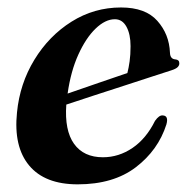

<svg xmlns="http://www.w3.org/2000/svg" viewBox="-20 -483 508 514"><path d="M425.5 -150Q403.5 -81 343.5 -35.2Q283.5 10.5 188 10.5Q100 10.5 58 -40Q16 -90.5 25.5 -182Q33 -259 72 -323Q111 -387 171.5 -425Q232 -463 304 -463Q369.5 -463 401.2 -427.2Q433 -391.5 435 -342Q435.5 -325 449.5 -324Q460 -323 460 -314Q460.5 -308.5 455.8 -303.5Q451 -298.5 438 -294.5Q422.5 -289.5 389.5 -278.8Q356.5 -268 315 -254.5Q273.5 -241 231.8 -227.5Q190 -214 157.5 -203Q152.5 -134 178.2 -98Q204 -62 255.5 -62Q298 -62 334.8 -87Q371.5 -112 395 -159.5Q406 -175 415.5 -174Q432 -173.5 425.5 -150ZM287.5 -431.5Q262 -431.5 236 -406.5Q210 -381.5 189.8 -337Q169.5 -292.5 161 -232.5Q199.5 -246 245 -261.5Q290.5 -277 321 -287.5Q324.5 -301 327 -318.8Q329.5 -336.5 329.5 -359.5Q329.5 -391.5 318.5 -411.5Q307.5 -431.5 287.5 -431.5Z"/></svg>

Font: Fraunces 72pt SemiBold
Style: Italic
Weight: 600
Italic angle: -16°
Version: Version 1.000;[b76b70a41]